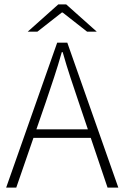

<svg xmlns="http://www.w3.org/2000/svg" viewBox="-20 -853 567 873"><path d="M8 0 240 -659H286L518 0H469L338 -388Q318 -447 300 -501.5Q282 -556 265 -616H261Q244 -556 226 -501.5Q208 -447 188 -388L54 0ZM114 -226V-265H410V-226ZM106 -709 245 -833H281L420 -709H376L265 -796H261L150 -709Z"/></svg>

Font: Mada Light
Style: Regular
Weight: 300
Designer: Khaled Hosny
Version: Version 1.5